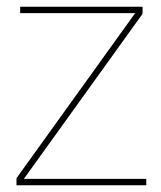

<svg xmlns="http://www.w3.org/2000/svg" viewBox="-20 -551 478 571"><path d="M415 -19V0H29V-21L382 -512H40V-531H404V-510L51 -19Z"/></svg>

Font: IBM Plex Sans JP Thin
Style: Regular
Weight: 100
Designer: Mike Abbink; Paul van der Laan; Pieter van Rosmalen; Wujin Sim; Yejin Wi; Jinhee Kim; Boomi Park; Yona Kim; Kichan Ma
Foundry: Sandoll Inc.
Version: Version 1.001